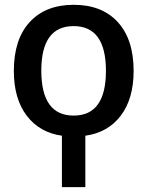

<svg xmlns="http://www.w3.org/2000/svg" viewBox="-20 -553 603 792"><path d="M150.4 -261.7Q150.4 -76.2 283.7 -76.2Q417 -76.2 417 -260.7Q417 -445.3 283.7 -445.3Q150.4 -445.3 150.4 -261.7ZM531.2 -260.7Q531.2 -145.5 478 -75.7Q424.8 -5.9 332 6.8V218.8H235.4V6.8Q143.6 -5.9 90.3 -75.7Q37.1 -145.5 37.1 -260.7Q37.1 -390.6 102.5 -461.9Q168 -533.2 284.2 -533.2Q400.4 -533.2 465.8 -461.9Q531.2 -390.6 531.2 -260.7Z"/></svg>

Font: Gen Shin Gothic Medium
Style: Regular
Weight: 500
Designer: [Source Han Sans]
Ryoko NISHIZUKA  (kana & ideographs); Paul D. Hunt (Latin, Greek & Cyrillic); Wenlong ZHANG  (bopomofo
Version: Version 1.002.20150607